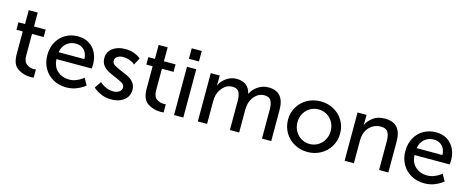

<svg xmlns="http://www.w3.org/2000/svg" viewBox="-37 -1315 4738 1943"><g transform="rotate(15 2332.0 -343.5)"><path d="M31 -421V-499H100V-645H194V-499H316V-421H194V-196Q194 -130 227.5 -106Q261 -82 302 -82Q312 -82 317.5 -83Q323 -84 325 -84V2Q323 2 314 3Q305 4 291 4Q218 4 157.5 -35Q97 -74 97 -185V-421Z M652 -518Q721 -518 770.5 -486.5Q820 -455 845.5 -401.5Q871 -348 871 -281Q871 -269 869.5 -256.5Q868 -244 868 -239H499Q503 -159 552.5 -115.5Q602 -72 673 -72Q712 -72 745 -85Q778 -98 800.5 -113.5Q823 -129 823 -131L863 -60Q863 -58 835.5 -39Q808 -20 764.5 -4Q721 12 667 12Q589 12 528 -22.5Q467 -57 433 -117.5Q399 -178 399 -253Q399 -332 432 -392Q465 -452 522.5 -485Q580 -518 652 -518ZM650 -441Q593 -441 552.5 -407Q512 -373 502 -312H772Q770 -375 735.5 -408Q701 -441 650 -441Z M1140 -72Q1174 -72 1199 -89Q1224 -106 1224 -135Q1224 -162 1199.5 -178Q1175 -194 1122 -216Q1071 -237 1040 -254Q1009 -271 986.5 -300.5Q964 -330 964 -374Q964 -441 1016 -479.5Q1068 -518 1147 -518Q1196 -518 1232.5 -505.5Q1269 -493 1289.5 -478.5Q1310 -464 1310 -462L1271 -389Q1271 -391 1254 -402.5Q1237 -414 1209.5 -424Q1182 -434 1146 -434Q1111 -434 1087 -418.5Q1063 -403 1063 -372Q1063 -346 1087 -330.5Q1111 -315 1164 -293Q1214 -273 1246 -256Q1278 -239 1300.5 -209Q1323 -179 1323 -135Q1323 -93 1300.5 -59.5Q1278 -26 1236 -7Q1194 12 1140 12Q1085 12 1042.5 -4.5Q1000 -21 974 -40Q948 -59 948 -62L995 -131Q995 -129 1015.5 -113.5Q1036 -98 1068.5 -85Q1101 -72 1140 -72Z M1392 -421V-499H1461V-645H1555V-499H1677V-421H1555V-196Q1555 -130 1588.5 -106Q1622 -82 1663 -82Q1673 -82 1678.5 -83Q1684 -84 1686 -84V2Q1684 2 1675 3Q1666 4 1652 4Q1579 4 1518.5 -35Q1458 -74 1458 -185V-421Z M1892 -506V0H1795V-506ZM1898 -699V-589H1793V-699Z M2138 -506V-439Q2138 -425 2137 -415Q2136 -405 2136 -402H2138Q2157 -449 2206 -483.5Q2255 -518 2312 -518Q2438 -518 2464 -403H2466Q2488 -451 2537.5 -484.5Q2587 -518 2646 -518Q2731 -518 2772 -469.5Q2813 -421 2813 -324V0H2716V-303Q2716 -364 2697.5 -397Q2679 -430 2626 -430Q2575 -430 2536.5 -393Q2498 -356 2484 -301Q2477 -272 2477 -231V0H2380V-303Q2380 -363 2362.5 -396.5Q2345 -430 2292 -430Q2239 -430 2200.5 -392Q2162 -354 2147 -297Q2141 -273 2141 -231V0H2044V-506Z M3194 -518Q3269 -518 3331.5 -484Q3394 -450 3430.5 -389.5Q3467 -329 3467 -254Q3467 -179 3430.5 -118Q3394 -57 3331.5 -22.5Q3269 12 3194 12Q3119 12 3056.5 -22.5Q2994 -57 2957.5 -118Q2921 -179 2921 -254Q2921 -329 2957.5 -389.5Q2994 -450 3056.5 -484Q3119 -518 3194 -518ZM3194 -72Q3242 -72 3281.5 -95.5Q3321 -119 3344.5 -160.5Q3368 -202 3368 -254Q3368 -305 3344.5 -346.5Q3321 -388 3281.5 -411Q3242 -434 3194 -434Q3147 -434 3107 -411Q3067 -388 3043.5 -346.5Q3020 -305 3020 -254Q3020 -202 3043.5 -160.5Q3067 -119 3107 -95.5Q3147 -72 3194 -72Z M3676 -506V-439Q3676 -425 3675 -415Q3674 -405 3674 -402H3676Q3696 -445 3744 -481.5Q3792 -518 3866 -518Q3955 -518 3997.5 -469.5Q4040 -421 4040 -324V0H3943V-302Q3943 -363 3923 -396Q3903 -429 3847 -429Q3790 -429 3746.5 -394.5Q3703 -360 3687 -305Q3679 -278 3679 -237V0H3582V-506Z M4403 -518Q4472 -518 4521.5 -486.5Q4571 -455 4596.5 -401.5Q4622 -348 4622 -281Q4622 -269 4620.5 -256.5Q4619 -244 4619 -239H4250Q4254 -159 4303.5 -115.5Q4353 -72 4424 -72Q4463 -72 4496 -85Q4529 -98 4551.5 -113.5Q4574 -129 4574 -131L4614 -60Q4614 -58 4586.5 -39Q4559 -20 4515.5 -4Q4472 12 4418 12Q4340 12 4279 -22.5Q4218 -57 4184 -117.5Q4150 -178 4150 -253Q4150 -332 4183 -392Q4216 -452 4273.5 -485Q4331 -518 4403 -518ZM4401 -441Q4344 -441 4303.5 -407Q4263 -373 4253 -312H4523Q4521 -375 4486.5 -408Q4452 -441 4401 -441Z"/></g></svg>

Font: Museo Sans Medium
Style: Regular
Weight: 500
Designer: Jos Buivenga
Foundry: Jos Buivenga & Rosetta Type Foundry (extension, remastering)
Version: Version 3.600;PS 1.000;hotconv 1.0.88;makeotf.lib2.5.647800;